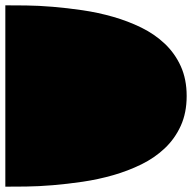

<svg xmlns="http://www.w3.org/2000/svg" viewBox="-20 -700 720 720"><path d="M0 0Q32 0 78 -0.5Q124 -1 178 -5.5Q232 -10 290 -18.5Q348 -27 404 -43Q460 -59 510 -83.5Q560 -108 598 -144Q636 -180 658 -228.5Q680 -277 680 -340Q680 -403 658 -451.5Q636 -500 598 -536Q560 -572 510 -596.5Q460 -621 404 -637Q348 -653 290 -661.5Q232 -670 178 -674.5Q124 -679 78 -679.5Q32 -680 0 -680Z"/></svg>

Font: Relief SingleLine Ornament
Style: Regular
Weight: 400
Designer: François Chastanet, Noëlie Dayma, Élisa Garzelli
Foundry: institut supérieur des arts et du design Toulouse / isdaT
Version: Version 1.000